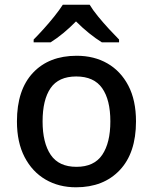

<svg xmlns="http://www.w3.org/2000/svg" viewBox="-20 -786 649 816"><path d="M558 -270Q558 -136 489 -63Q420 10 303 10Q230 10 173.5 -23Q117 -56 84.5 -118.5Q52 -181 52 -270Q52 -404 120 -476.5Q188 -549 306 -549Q380 -549 436.5 -516.5Q493 -484 525.5 -422Q558 -360 558 -270ZM161 -270Q161 -179 195.5 -128Q230 -77 305 -77Q380 -77 414.5 -128Q449 -179 449 -270Q449 -362 414 -411.5Q379 -461 304 -461Q229 -461 195 -411.5Q161 -362 161 -270ZM361 -766Q374 -744 396.5 -716.5Q419 -689 443.5 -662.5Q468 -636 486 -618V-606H413Q387 -622 358.5 -645Q330 -668 303 -695Q249 -640 195 -606H123V-618Q142 -637 165.5 -663Q189 -689 211 -716.5Q233 -744 247 -766Z"/></svg>

Font: Noto Sans Gurmukhi Medium
Style: Regular
Weight: 500
Designer: Jelle Bosma - Monotype Design Team
Foundry: Monotype Imaging Inc.
Version: Version 2.004; ttfautohint (v1.8.4.7-5d5b)